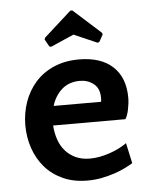

<svg xmlns="http://www.w3.org/2000/svg" viewBox="-51 -715 606 770"><g transform="rotate(-5 252.5 -330.5)"><path d="M278 -475Q366 -475 414 -430.5Q462 -386 462 -305Q462 -294 460.5 -281.5Q459 -269 456.5 -257Q454 -245 450.5 -235.5Q447 -226 443 -220H152Q154 -190 163 -163.5Q172 -137 189 -117.5Q206 -98 230.5 -86.5Q255 -75 288 -75Q325 -75 366.5 -89Q408 -103 437 -124L455 -42Q442 -34 423 -24.5Q404 -15 380 -7Q356 1 328.5 6.5Q301 12 271 12Q215 12 172 -7.5Q129 -27 100 -60.5Q71 -94 56 -138Q41 -182 41 -230Q41 -279 56.5 -323.5Q72 -368 102 -402Q132 -436 176.5 -455.5Q221 -475 278 -475ZM269 -673 379 -574 382 -567 366 -538 359 -535 265 -576 171 -535 164 -538 148 -567 151 -574 261 -673ZM275 -389Q230 -389 201.5 -363.5Q173 -338 161 -298H352Q353 -303 353 -307Q353 -311 353 -316Q353 -352 329.5 -370.5Q306 -389 275 -389Z"/></g></svg>

Font: Quattrocento Sans
Style: Bold
Weight: 700
Designer: Pablo Impallari
Foundry: Pablo Impallari, Igino Marini, Brenda Gallo
Version: Version 2.000